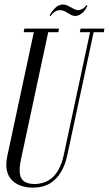

<svg xmlns="http://www.w3.org/2000/svg" viewBox="-20 -826 484 852"><path d="M125 6.6Q99 6.6 75.3 -1Q51.6 -8.6 34.6 -24.8Q17.5 -40.9 10.9 -67.5Q4.4 -94.1 12.2 -132.5L130.1 -683H85.1L88.1 -699H241.9L238.9 -683H193.9L73 -118.2Q64.2 -76.8 68.7 -52.8Q73.1 -28.9 90.1 -19.1Q107.1 -9.4 134 -9.4Q151.8 -9.4 171 -14.9Q190.2 -20.5 208.2 -34.6Q226.1 -48.8 240.3 -74.2Q254.5 -99.8 263.1 -139.2L379.5 -683H334.5L337.5 -699H443.5L440.5 -683H395.5L279.1 -139.6Q270.2 -96.1 250.9 -63.1Q231.5 -30.1 200.9 -11.8Q170.2 6.6 125 6.6ZM368.2 -801 364.2 -803.2Q355 -791.6 344.9 -786.3Q334.9 -781 328.5 -781Q317.5 -781 306.4 -787.1Q295.2 -793.1 283.2 -799.5Q271.2 -805.9 259.4 -805.9Q239.8 -805.9 224.3 -790.2Q208.9 -774.5 199.8 -757.1L204 -754.9Q213.9 -767.5 224 -774.2Q234.1 -780.9 246.1 -780.9Q258.6 -780.9 269.8 -774.6Q280.9 -768.4 291.9 -761.8Q302.9 -755.2 314.5 -755.2Q326.8 -755.2 341.5 -765.3Q356.2 -775.4 368.2 -801Z"/></svg>

Font: Emberly Black
Style: Italic
Weight: 900
Italic angle: -12°
Designer: Rajesh Rajput
Foundry: Rajesh Rajput
Version: Version 1.000